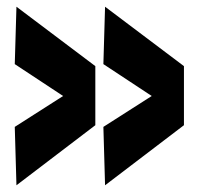

<svg xmlns="http://www.w3.org/2000/svg" viewBox="-20 -557 590 572"><path d="M264 -360V-184L29 -5L24 -179L168 -271L24 -366L29 -537ZM528 -360V-184L293 -5L288 -179L432 -271L288 -366L293 -537Z"/></svg>

Font: Georama
Style: Bold
Weight: 700
Designer: Jean-Baptiste Levee
Foundry: Production Type
Version: Version 1.000